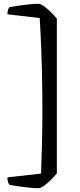

<svg xmlns="http://www.w3.org/2000/svg" viewBox="-20 -820 422 1010"><path d="M181 170Q159 170 131 167Q103 164 76 160Q49 156 29 152Q26 148 22.5 138Q19 128 19 113L196 93Q199 11 201 -71Q203 -153 203 -230Q203 -321 201.5 -401.5Q200 -482 197 -560.5Q194 -639 189 -725L19 -745Q19 -759 22.5 -769Q26 -779 29 -782Q49 -786 76 -790Q103 -794 131 -797Q159 -800 181 -800Q194 -800 212 -787Q230 -774 248 -756Q266 -738 279 -722V92Q266 108 248 126Q230 144 212 157Q194 170 181 170Z"/></svg>

Font: Texturina Medium
Style: Regular
Weight: 500
Designer: Guillermo Torres Carreño
Foundry: Omnibus-Type
Version: Version 1.003